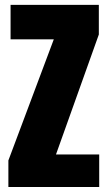

<svg xmlns="http://www.w3.org/2000/svg" viewBox="-20 -752 426 772"><path d="M13.7 0V-106.9L196.3 -593.8H22.5V-732.4H377.4V-613.3L205.1 -130.9H378.9V0Z"/></svg>

Font: webenart
Style: Regular
Weight: 400
Designer: Vernon Adams
Foundry: Vernon Adams
Version: Version 2.116; ttfautohint (v1.8.3)